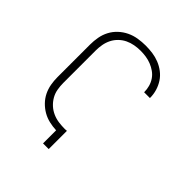

<svg xmlns="http://www.w3.org/2000/svg" viewBox="-203 -875 1006 1006"><g transform="rotate(45 300.0 -371.5)"><path d="M279 0V-97Q253 -98 227 -104Q201 -110 178.5 -123Q156 -136 137.5 -155Q119 -174 107.5 -197.5Q96 -221 91.5 -247Q87 -273 87 -299V-540Q87 -568 92 -595.5Q97 -623 110 -647.5Q123 -672 143.5 -691Q164 -710 189 -722Q214 -734 242 -738.5Q270 -743 297 -743Q323 -743 348.5 -739.5Q374 -736 398 -726.5Q422 -717 443 -701Q464 -685 478 -663.5Q492 -642 499.5 -617Q507 -592 507 -566Q507 -566 507 -565Q507 -564 507 -564H464Q464 -564 464 -564.5Q464 -565 464 -566Q464 -586 458.5 -606Q453 -626 441.5 -643Q430 -660 413 -672Q396 -684 377 -691.5Q358 -699 338 -702Q318 -705 297 -705Q275 -705 253 -701Q231 -697 211 -687.5Q191 -678 174.5 -662Q158 -646 148 -626Q138 -606 134 -584Q130 -562 130 -540V-299Q130 -276 134 -253Q138 -230 149.5 -210Q161 -190 178 -174.5Q195 -159 216.5 -149.5Q238 -140 261 -137Q284 -134 307 -134Q310 -134 314 -134.5Q318 -135 321 -135V0Z"/></g></svg>

Font: Zed Sans Extralight Extended
Style: Regular
Weight: 200
Width: 7
Designer: Belleve Invis
Foundry: Belleve Invis
Version: Version 1.0.0; ttfautohint (v1.8.4)